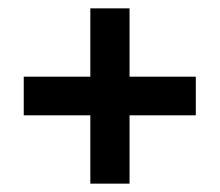

<svg xmlns="http://www.w3.org/2000/svg" viewBox="-20 -529 531 464"><path d="M198.3 -85.2V-250.3H37.4V-343.7H198.3V-508.8H293.1V-343.7H453.2V-250.3H293.1V-85.2Z"/></svg>

Font: Rokkitt SemiBold
Style: Regular
Weight: 600
Designer: Vernon Adams
Foundry: Vernon Adams
Version: Version 3.103